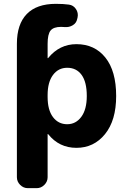

<svg xmlns="http://www.w3.org/2000/svg" viewBox="-20 -760 661 1000"><path d="M228 -265V-255Q228 -187 256 -150Q284 -113 330 -113Q375 -113 403.5 -151.5Q432 -190 432 -260Q432 -333 405 -370Q378 -407 330 -407Q284 -407 256 -369.5Q228 -332 228 -265ZM125 220Q102 220 85 203Q68 186 68 163V-532Q68 -634 119.5 -687Q171 -740 271 -740Q310 -740 339 -736Q362 -733 375.5 -713Q389 -693 384 -669L382 -661Q378 -640 359 -628.5Q340 -617 317 -619Q311 -620 298 -620Q259 -620 243.5 -601Q228 -582 228 -532V-458Q228 -457 229 -457Q231 -457 231 -458Q290 -530 378 -530Q473 -530 529 -460Q585 -390 585 -260Q585 -133 527 -61.5Q469 10 378 10Q288 10 231 -61Q231 -62 229 -62Q228 -62 228 -61V163Q228 186 211 203Q194 220 171 220Z"/></svg>

Font: Rounded Mplus 1c ExtraBold
Style: Regular
Weight: 800
Version: Version 1.059.20150529